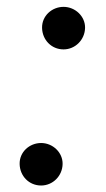

<svg xmlns="http://www.w3.org/2000/svg" viewBox="-20 -546 316 571"><path d="M102.3 5.7C137.1 5.7 165.5 -22.7 166.2 -58.2C166.9 -92.3 137.1 -120.7 102.3 -120.7C67.5 -120.7 37.6 -93.8 38.4 -58.2C39.1 -22.7 66.1 5.7 102.3 5.7ZM105.1 -463.1C105.8 -427.6 132.8 -399.1 169 -399.1C203.8 -399.1 232.2 -427.6 233 -463.1C233.7 -497.2 203.8 -525.6 169 -525.6C134.2 -525.6 104.4 -498.6 105.1 -463.1Z"/></svg>

Font: Margiela Sans
Style: Italic
Weight: 400
Italic angle: -9.39999°
Designer: Stefan Endress, Andreas Faust
Version: Version 1.100;FEAKit 1.0